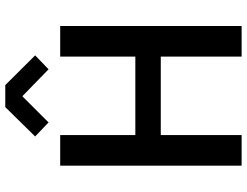

<svg xmlns="http://www.w3.org/2000/svg" viewBox="-126 -826 952 741"><g transform="rotate(-90 350.5 -456.0)"><path d="M81.1 -700.2H199.2V-410.2H502V-700.2H620.1V0H502V-312H199.2V0H81.1ZM307.1 -912.1H392.1L506.8 -796.9L453.1 -745.1L349.1 -846.2L248 -745.1L193.8 -796.9Z"/></g></svg>

Font: Post Grotesk Medium
Style: Medium
Weight: 500
Version: Version 1.0